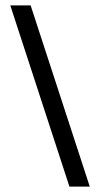

<svg xmlns="http://www.w3.org/2000/svg" viewBox="-20 -688 369 708"><path d="M236 0 18 -668H93L311 0Z"/></svg>

Font: Gantari
Style: Regular
Weight: 400
Designer: Anugrah Pasau
Foundry: Lafontype
Version: Version 1.000; ttfautohint (v1.8.4)